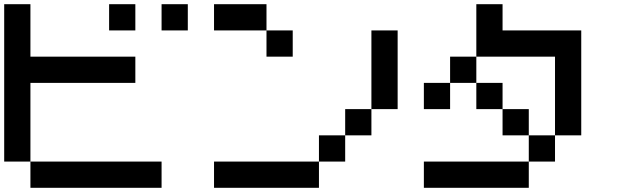

<svg xmlns="http://www.w3.org/2000/svg" viewBox="-20 -895 3040 915"><path d="M0 -125V-875H125V-625H625V-500H125V-125ZM125 -125H750V0H125ZM500 -750V-875H625V-750ZM750 -750V-875H875V-750Z M1000 0V-125H1500V0ZM1000 -750V-875H1250V-750ZM1250 -625V-750H1375V-625ZM1500 -125V-250H1625V-125ZM1625 -250V-375H1750V-250ZM1750 -375V-750H1875V-375Z M2000 0V-125H2500V0ZM2000 -375V-500H2125V-375ZM2250 -625V-500H2125V-625ZM2250 -500H2375V-375H2250ZM2250 -875H2375V-750H2750V-250H2625V-625H2250ZM2500 -250H2625V-125H2500ZM2500 -375V-250H2375V-375Z"/></svg>

Font: GalmuriMono7 Regular
Style: Regular
Weight: 400
Designer: Lee Minseo (quiple)
Version: Version 2.399;hotconv 1.1.1;makeotfexe 2.6.0 DEVELOPMENT